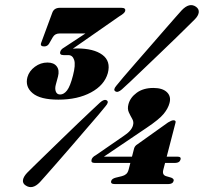

<svg xmlns="http://www.w3.org/2000/svg" viewBox="-20 -731 810 763"><path d="M513 -141.5Q516 -151.5 526 -157.5L648 -244.5Q662 -253 669.5 -253Q681 -253 677 -241.5L642.5 -108.5H684.5Q701 -108.5 697.5 -97Q693.5 -83.5 675.5 -83.5H636L629 -56.5Q623.5 -36 640 -31L660.5 -25Q672.5 -20 670 -12Q666.5 0.5 648.5 0.5H436.5Q418 0.5 422 -12Q424.5 -21 440 -25L464.5 -31Q474.5 -33.5 481.2 -39.2Q488 -45 491 -56.5L498 -83.5H356.5Q340 -83.5 344 -97Q345 -101 348.8 -105.5Q352.5 -110 361 -114.5L470.5 -190Q503 -211 508.5 -233Q512.5 -246.5 505.5 -258.5Q498.5 -270.5 492 -284.5Q485.5 -298.5 490.5 -317Q497.5 -343.5 523.5 -362.5Q549.5 -381.5 589.5 -381.5Q626 -381.5 643.5 -364.5Q661 -347.5 653.5 -321Q648 -300 630.2 -278.2Q612.5 -256.5 562.5 -223L393 -108.5H504.5ZM464 -375.5Q448 -361.5 438.5 -368Q428.5 -374 442 -390Q450 -400.5 470.8 -424.8Q491.5 -449 519.2 -480.8Q547 -512.5 576.5 -546.5Q606 -580.5 632.5 -611Q659 -641.5 677.8 -662.8Q696.5 -684 702 -690Q733 -722.5 759 -704Q771.5 -695 769.8 -681.5Q768 -668 754 -654Q748.5 -648.5 728.2 -628.5Q708 -608.5 678.8 -580Q649.5 -551.5 616.5 -520Q583.5 -488.5 552.5 -458.8Q521.5 -429 498 -406.8Q474.5 -384.5 464 -375.5ZM377.5 -323.5Q394 -338.5 404.5 -332Q414 -325.5 399.5 -309Q391.5 -298.5 370.8 -274.2Q350 -250 322.2 -217.8Q294.5 -185.5 265 -151.2Q235.5 -117 208.5 -86.2Q181.5 -55.5 162.8 -34.2Q144 -13 138.5 -7Q109 24 82 6Q69.5 -2 71.2 -15.2Q73 -28.5 87.5 -44Q93 -49.5 113.5 -69.8Q134 -90 163.5 -118.5Q193 -147 225.8 -179Q258.5 -211 289.5 -240.5Q320.5 -270 344 -292.2Q367.5 -314.5 377.5 -323.5ZM408.5 -440.5Q395 -392.5 341.8 -363.8Q288.5 -335 212 -335Q140 -335 109.5 -360.8Q79 -386.5 89 -424.5Q96 -449 118.8 -465.8Q141.5 -482.5 168.5 -482.5Q194 -482.5 205.5 -467.2Q217 -452 210.5 -427L201.5 -393.5Q197.5 -378 202 -366.8Q206.5 -355.5 219 -355.5Q234 -355.5 246.5 -371.8Q259 -388 270 -431Q281 -473 274.8 -492.5Q268.5 -512 251.5 -512H233Q215.5 -512 219.5 -525.5Q222 -535 234.5 -542L319.5 -598H217Q198.5 -598 190 -583.5L175 -557.5Q168.5 -546.5 155.5 -546.5Q138.5 -546.5 143.5 -560.5L188 -681Q195 -700 218.5 -700H462Q481.5 -700 477 -686Q474.5 -678 454 -666L269.5 -537.5Q277.5 -538.5 285.5 -538.5Q352.5 -538.5 386.8 -513.2Q421 -488 408.5 -440.5Z"/></svg>

Font: Fraunces 72pt S000 Black
Style: Italic
Weight: 900
Italic angle: -16°
Version: Version 1.000; ttfautohint (v1.8.3)